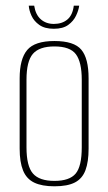

<svg xmlns="http://www.w3.org/2000/svg" viewBox="-20 -647 380 674"><path d="M171 7Q127 7 100 -6Q73 -19 61 -48.5Q49 -78 49 -125V-372Q49 -440 75.5 -471.5Q102 -503 171 -503Q240 -503 265.5 -472.5Q291 -442 291 -372V-125Q291 -79 280 -49.5Q269 -20 243 -6.5Q217 7 171 7ZM171 -12Q224 -12 245.5 -37.5Q267 -63 267 -130V-367Q267 -429 246.5 -456.5Q226 -484 171 -484Q118 -484 95.5 -458Q73 -432 73 -367V-130Q73 -64 95.5 -38Q118 -12 171 -12ZM169 -546Q137 -546 118 -559.5Q99 -573 90.5 -592Q82 -611 81 -627H100Q105 -595 123.5 -579Q142 -563 169 -563Q198 -563 216.5 -578.5Q235 -594 239 -627H258Q256 -611 247 -592Q238 -573 219.5 -559.5Q201 -546 169 -546Z"/></svg>

Font: Alumni Sans SC Thin
Style: Regular
Weight: 100
Designer: Robert E. Leuschke
Foundry: Robert E. Leuschke
Version: Version 1.018